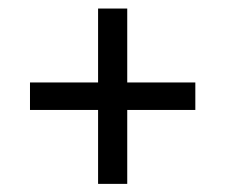

<svg xmlns="http://www.w3.org/2000/svg" viewBox="-20 -542 540 461"><path d="M285.5 -100.5H215.5V-521.5H285.5ZM52 -278V-344H449V-278Z"/></svg>

Font: Anek Bangla Medium
Style: Regular
Weight: 400
Version: Version 1.003